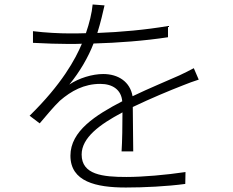

<svg xmlns="http://www.w3.org/2000/svg" viewBox="-20 -805 1040 856"><path d="M574 -130C574 -179 572 -271 572 -328C656 -368 733 -400 797 -425C820 -434 843 -443 866 -450L844 -501C821 -489 804 -480 780 -469C720 -442 648 -413 571 -376C560 -440 508 -475 440 -475C392 -475 332 -457 289 -428C336 -485 374 -551 397 -611C505 -614 625 -623 729 -639V-689C629 -672 519 -662 414 -658C429 -706 439 -750 446 -781L393 -785C390 -748 378 -700 363 -657C338 -656 314 -656 290 -656C247 -656 183 -659 127 -666V-614C183 -611 243 -609 287 -609C306 -609 325 -609 345 -610C316 -541 256 -430 112 -289L157 -255C190 -294 219 -329 247 -356C298 -400 355 -431 427 -431C483 -431 521 -404 525 -353H524C407 -292 294 -221 294 -111C294 5 408 31 541 31C622 31 725 26 806 15L807 -38C720 -25 617 -16 544 -16C438 -16 344 -26 344 -116C344 -191 424 -250 526 -304C526 -249 525 -173 522 -130Z"/></svg>

Font: Spoqa Han Sans Neo Light
Style: Regular
Weight: 300
Designer: [Spoqa Han Sans Neo] Dong-huui Kim ___ Younghwa Kang ___ Yujin Lee ___ [Noto Sans] Ryoko NISHIZUKA ____ (kana & ideograp
Foundry: Spoqa (http://www.spoqa-han-sans.com)
Version: Version 1.100;hotconv 1.0.109;makeotfexe 2.5.65596